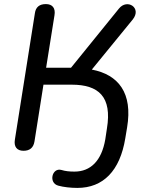

<svg xmlns="http://www.w3.org/2000/svg" viewBox="-20 -732 719 941"><path d="M359 189C486 189 568 105 594 -54L603 -108C631 -276 561 -366 430 -391L631 -637C676 -694 603 -740 563 -690L328 -400H206L247 -657C253 -692 237 -712 205 -712C173 -712 155 -697 151 -667L53 -48C47 -13 63 7 95 7C126 7 144 -8 149 -39L193 -317H332C463 -317 530 -258 504 -102L496 -49C478 56 424 109 345 109C320 109 301 107 281 101C235 88 216 165 266 178C291 185 327 189 359 189Z"/></svg>

Font: SN Pro Medium
Style: Italic
Weight: 400
Italic angle: -9°
Designer: Tobias Whetton
Foundry: Supernotes
Version: Version 1.001;Glyphs 3.2 (3249)